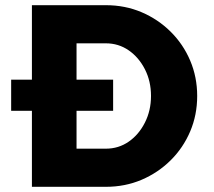

<svg xmlns="http://www.w3.org/2000/svg" viewBox="-20 -720 825 740"><path d="M103 0V-293H23V-413H103V-700H388Q462 -700 525.5 -673Q589 -646 637.5 -598Q686 -550 713 -486.5Q740 -423 740 -350Q740 -277 713 -213.5Q686 -150 637.5 -102Q589 -54 525.5 -27Q462 0 388 0ZM275 -147H388Q437 -147 476 -174Q515 -201 538.5 -247.5Q562 -294 562 -350.2Q562 -407 538.5 -453Q515 -499 476 -526Q437 -553 388 -553H275V-413H416V-293H275Z"/></svg>

Font: Red Hat Text VF
Style: Regular
Weight: 300
Designer: Pentagram, MCKL
Foundry: Pentagram, MCKL
Version: Version 1.023